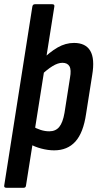

<svg xmlns="http://www.w3.org/2000/svg" viewBox="-30 -703 471 908"><path d="M0 185Q-12 185 -10 174L123 -672Q125 -683 135 -683H217Q229 -683 227 -672L93 174Q92 185 82 185ZM226 8Q197 8 165 -0.5Q133 -9 112 -22L124 -106Q142 -95 162.5 -88.5Q183 -82 203 -82Q233 -82 250 -102.5Q267 -123 275 -169L301 -335Q308 -373 298.5 -389.5Q289 -406 265 -406Q244 -406 218 -390Q192 -374 162 -345L163 -415Q205 -457 242.5 -478.5Q280 -500 320 -500Q375 -500 397 -462.5Q419 -425 406 -348L377 -164Q364 -75 326.5 -33.5Q289 8 226 8Z"/></svg>

Font: Sofia Sans Condensed
Style: Bold Italic
Weight: 700
Italic angle: -9°
Version: Version 4.100